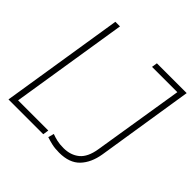

<svg xmlns="http://www.w3.org/2000/svg" viewBox="-182 -860 1030 1030"><g transform="rotate(45 333.0 -345.0)"><path d="M14 0 125 -700H160L54 -33H283L278 0ZM308 -8 317 -41Q335 -34 356.5 -29Q378 -24 407 -24Q461 -24 497 -53.5Q533 -83 544 -152L627 -668H435L440 -700H666L579 -148Q567 -75 526.5 -32.5Q486 10 408 10Q376 10 352 4.5Q328 -1 308 -8Z"/></g></svg>

Font: Georama SemiCondensed ExtraLight
Style: Italic
Weight: 200
Width: 4
Italic angle: -9°
Designer: Jean-Baptiste Levee
Foundry: Production Type
Version: Version 1.000